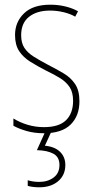

<svg xmlns="http://www.w3.org/2000/svg" viewBox="-20 -557 396 817"><path d="M318 -126Q318 -64 280.5 -27Q243 10 167 10Q125 10 91.5 0Q58 -10 37 -22V-53Q64 -36 97.5 -26Q131 -16 167 -16Q231 -16 261 -45.5Q291 -75 291 -128Q291 -164 276.5 -186Q262 -208 236.5 -224Q211 -240 177 -256Q140 -275 109.5 -294Q79 -313 61.5 -339.5Q44 -366 44 -408Q44 -463 82 -500Q120 -537 194 -537Q228 -537 258.5 -529.5Q289 -522 312 -509L300 -486Q280 -498 251 -505Q222 -512 193 -512Q137 -512 103.5 -485.5Q70 -459 70 -407Q70 -374 84 -353Q98 -332 123.5 -316Q149 -300 183 -282Q220 -263 250.5 -245Q281 -227 299.5 -199.5Q318 -172 318 -126ZM258 145Q258 188 227.5 214Q197 240 147 240Q120 240 98 234V210Q121 217 147 217Q183 217 208 198.5Q233 180 233 145Q233 111 207 97Q181 83 137 82L174 0H200L171 63Q213 67 235.5 89Q258 111 258 145Z"/></svg>

Font: Noto Sans Lao Looped Condensed Thin
Style: Regular
Weight: 100
Width: 3
Designer: Mark Frömberg, Ben Mitchell
Foundry: The Fontpad Ltd
Version: Version 1.002; ttfautohint (v1.8.4.7-5d5b)